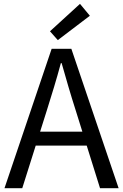

<svg xmlns="http://www.w3.org/2000/svg" viewBox="-20 -990 648 1010"><path d="M3.6 0 251.7 -733.4H355.3L604 0H506.2L377.9 -410.4Q358 -472.5 340.1 -533.4Q322.3 -594.3 304.2 -658H300.2Q282.9 -593.9 264.6 -533.2Q246.2 -472.5 226.7 -410.4L97.1 0ZM133.1 -224.1V-297.4H471.2V-224.1ZM284.1 -779 242.9 -825.4 400.8 -969.7 452.7 -907.1Z"/></svg>

Font: Noto Sans TC
Style: Regular
Weight: 100
Designer: Ryoko NISHIZUKA 西塚涼子 (kana, bopomofo & ideographs); Paul D. Hunt (Latin, Greek & Cyrillic); Sandoll Communications 산돌커뮤니
Foundry: Adobe
Version: Version 2.004;hotconv 1.0.118;makeotfexe 2.5.65603